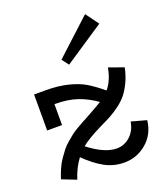

<svg xmlns="http://www.w3.org/2000/svg" viewBox="-145 -889 880 1006"><g transform="rotate(-20 295.0 -386.5)"><path d="M500 -714.8 277.8 -566.9 249 -605 446.8 -787.1ZM479 -176.8 563 -153.8Q554.2 -77.6 500.2 -31.7Q446.3 14.2 376 14.2Q317.4 14.2 268.3 -12.5Q219.2 -39.1 165 -91.8Q131.8 -47.9 111.8 14.2L32.2 -17.1Q41.5 -46.4 53 -72Q64.5 -97.7 78.9 -118.7Q93.3 -139.6 106.7 -156.7Q120.1 -173.8 138.9 -189.7Q157.7 -205.6 171.4 -216.6Q185.1 -227.5 206.5 -240Q228 -252.4 240.5 -259.3Q252.9 -266.1 274.9 -277.8Q345.2 -316.4 362.8 -328.1Q314.9 -362.3 262 -380.6Q209 -398.9 134.8 -398.9V-282.2H51.8V-482.9H116.2Q187.5 -482.9 241.9 -469Q296.4 -455.1 332.3 -433.6Q368.2 -412.1 416 -373Q451.7 -414.6 463.9 -483.9L546.9 -454.1Q538.1 -411.6 522 -377.2Q505.9 -342.8 487.3 -318.8Q468.8 -294.9 440.7 -273.7Q412.6 -252.4 387.2 -238.5Q361.8 -224.6 324.2 -207Q242.7 -167 208 -137.2Q296.4 -68.8 362.8 -68.8Q406.2 -68.8 438.5 -98.4Q470.7 -127.9 479 -176.8Z"/></g></svg>

Font: BioRhyme
Style: Regular
Weight: 400
Designer: Aoife Mooney
Foundry: Aoife Mooney Type
Version: Version 1.500;PS 001.500;hotconv 1.0.88;makeotf.lib2.5.64775